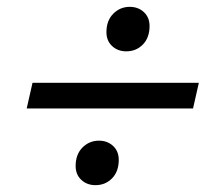

<svg xmlns="http://www.w3.org/2000/svg" viewBox="-20 -620 617 561"><path d="M349 -470Q324 -470 307.5 -485.5Q291 -501 291 -526Q291 -560 311 -580Q331 -600 359 -600Q384 -600 400.5 -584.5Q417 -569 417 -544Q417 -510 397.5 -490Q378 -470 349 -470ZM561 -378 544 -303H58L75 -378ZM259 -79Q234 -79 217.5 -94.5Q201 -110 201 -135Q201 -169 221 -189Q241 -209 269 -209Q294 -209 310.5 -193.5Q327 -178 327 -153Q327 -119 307.5 -99Q288 -79 259 -79Z"/></svg>

Font: Prodigy Sans
Style: Italic
Weight: 400
Italic angle: -13°
Designer: Wei Huang
Foundry: Wei Huang
Version: Version 1.003; ttfautohint (v1.8.3)